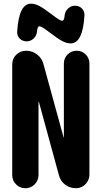

<svg xmlns="http://www.w3.org/2000/svg" viewBox="-20 -1000 540 1020"><path d="M323.2 -917Q325.2 -939.5 341.3 -954.6Q357.4 -969.7 377.9 -969.7Q400.4 -969.7 415 -955.1Q429.7 -940.4 428.7 -918Q419.9 -769.5 355.5 -769.5Q334 -769.5 310.1 -782.2Q286.1 -794.9 240.2 -830.1Q201.2 -860.4 189.9 -860.4Q178.7 -860.4 176.8 -833Q174.8 -810.5 158.7 -795.4Q142.6 -780.3 122.1 -780.3Q99.6 -780.3 85 -794.9Q70.3 -809.6 71.3 -832Q80.1 -980.5 144.5 -980.5Q166 -980.5 189.9 -967.8Q213.9 -955.1 259.8 -919.9Q298.8 -889.6 310.1 -889.6Q321.3 -889.6 323.2 -917ZM455.1 -662.1V-72.3Q455.1 -43 434.1 -21.5Q413.1 0 383.8 0Q351.6 0 326.2 -19Q300.8 -38.1 293 -69.3L186.5 -459Q186.5 -460 185.5 -460Q184.6 -460 184.6 -459V-70.3Q184.6 -41 164.1 -20.5Q143.6 0 114.7 0Q85.9 0 65.4 -20.5Q44.9 -41 44.9 -70.3V-657.2Q44.9 -688.5 66.4 -709.5Q87.9 -730.5 119.1 -730.5Q151.4 -730.5 177.2 -710.4Q203.1 -690.4 210.9 -659.2L317.4 -271.5Q317.4 -270.5 318.4 -270Q319.3 -269.5 319.3 -271.5V-662.1Q319.3 -690.4 338.9 -710.4Q358.4 -730.5 387.2 -730.5Q416 -730.5 435.5 -710.4Q455.1 -690.4 455.1 -662.1Z"/></svg>

Font: Rounded-X Mgen+ 1m bold
Style: Bold
Weight: 700
Designer: [Source Han Sans]
Ryoko NISHIZUKA  (kana & ideographs); Paul D. Hunt (Latin, Greek & Cyrillic); Wenlong ZHANG  (bopomofo
Version: Version 1.059.20150602